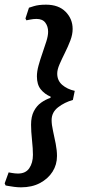

<svg xmlns="http://www.w3.org/2000/svg" viewBox="-49 -672 375 822"><path d="M263 -244Q227 -234 199.5 -212.5Q172 -191 172 -158Q172 -138 178 -111.5Q184 -85 189.5 -56.5Q195 -28 195 -4Q195 33 176 63Q157 93 122.5 111.5Q88 130 41 130Q27 130 11.5 128Q-4 126 -14.5 124Q-25 122 -25 122L-29 113L-12 66Q-12 66 2 68.5Q16 71 28 71Q61 71 76.5 48Q92 25 92 -9Q92 -35 88 -72.5Q84 -110 84 -138Q84 -173 96 -196Q108 -219 127 -232.5Q146 -246 167 -253L168 -258Q142 -269 125.5 -289.5Q109 -310 109 -345Q109 -366 116 -391.5Q123 -417 132.5 -444Q142 -471 149.5 -495Q157 -519 157 -536Q157 -559 145 -575Q133 -591 107 -591Q94 -591 79 -588Q64 -585 64 -585L60 -593L75 -639Q75 -639 95.5 -645.5Q116 -652 148 -652Q202 -652 232 -621.5Q262 -591 262 -548Q262 -524 252 -498Q242 -472 229 -446Q216 -420 206 -397Q196 -374 196 -357Q196 -327 217.5 -308.5Q239 -290 271 -283Z"/></svg>

Font: Alegreya SemiBold
Style: Italic
Weight: 600
Italic angle: -7°
Designer: Juan Pablo del Peral
Foundry: Huerta Tipografica
Version: Version 2.009